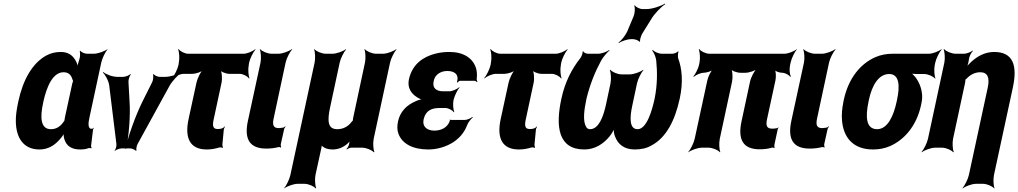

<svg xmlns="http://www.w3.org/2000/svg" viewBox="-20 -830 5722 1079"><path d="M493 -107 494 -104 492 -106C473 -109 476 -140 483 -171L549 -478C554 -502 572 -539 584 -552V-554C569 -542 530 -528 507 -528H469C456 -528 436 -537 431 -545L428 -542C431 -535 431 -510 426 -497C421 -482 414 -458 414 -446L419 -447C418 -457 413 -475 407 -486C391 -516 367 -538 321 -538C292 -538 264 -531 240 -518C162 -475 109 -382 83 -260L81 -250C73 -212 68 -177 69 -145C71 -59 109 10 202 10C251 10 288 -14 317 -48C327 -59 340 -77 343 -87H339C336 -77 338 -58 342 -47C353 -11 381 10 430 10C449 10 464 8 479 2C483 1 489 2 492 4L495 0C493 -1 491 -8 492 -13L503 -102C503 -105 506 -108 507 -110L505 -112C504 -111 502 -107 500 -107ZM386 -360 345 -171 342 -153C342 -153 341 -149 342 -149C342 -149 343 -153 343 -153C342 -153 340 -149 340 -149C321 -121 299 -104 266 -104C207 -104 205 -172 222 -250L224 -260C242 -341 276 -424 337 -424C366 -424 380 -408 387 -384C388 -382 391 -373 392 -374V-378C391 -377 387 -363 386 -360Z M708 -260 702 -370C701 -381 708 -404 715 -411L713 -414C706 -406 683 -398 672 -398H641C612 -398 575 -412 561 -425L558 -422C572 -410 591 -375 594 -348L634 -22C636 -12 631 9 624 16L625 18C631 12 653 4 664 4H711C722 4 740 12 744 18L747 16C744 9 748 -12 754 -22L933 -348C948 -375 981 -410 1001 -422V-425C981 -412 937 -398 908 -398H878C867 -398 847 -406 844 -414L840 -411C843 -404 841 -381 836 -370L781 -260C739 -175 699 -60 685 7H689C703 -60 714 -175 708 -260Z M1202 -105C1176 -105 1173 -125 1181 -160L1225 -365C1230 -389 1227 -429 1217 -441L1215 -439C1221 -426 1250 -415 1269 -415H1327C1346 -415 1372 -401 1379 -389L1382 -391C1376 -404 1373 -441 1378 -465L1380 -478C1385 -502 1404 -539 1416 -552L1415 -554C1401 -542 1369 -528 1349 -528H1038C1018 -528 992 -542 984 -554L981 -552C987 -539 990 -502 985 -478L983 -465C978 -441 959 -404 947 -391L948 -389C961 -401 993 -415 1012 -415H1061C1080 -415 1114 -426 1126 -439L1124 -441C1108 -429 1089 -389 1084 -365L1040 -162C1016 -52 1049 10 1142 10C1170 10 1191 5 1212 -1C1218 -3 1228 -1 1232 1L1233 -2C1231 -5 1229 -14 1230 -21L1238 -104C1239 -109 1243 -115 1244 -117L1243 -120C1233 -107 1220 -105 1202 -105Z M1476 5C1502 5 1524 2 1544 -3C1548 -5 1556 -3 1558 0L1560 -3C1559 -6 1557 -15 1558 -20L1577 -105C1578 -110 1582 -115 1585 -118L1582 -120C1580 -118 1575 -113 1571 -113L1565 -112L1547 -110C1518 -110 1509 -125 1518 -165L1585 -478C1590 -502 1609 -539 1622 -552L1620 -554C1605 -542 1567 -528 1545 -528H1506C1484 -528 1451 -542 1442 -554L1440 -552C1446 -539 1449 -502 1444 -478L1373 -150C1351 -47 1384 5 1476 5Z M1941 -17C1939 -9 1932 3 1927 7L1930 10C1935 5 1946 0 1954 0H2016C2039 0 2071 14 2081 26L2084 24C2078 11 2075 -26 2080 -50L2172 -478C2177 -502 2196 -539 2208 -552L2207 -554C2192 -542 2155 -528 2132 -528H2094C2071 -528 2039 -542 2030 -554L2028 -552C2034 -539 2036 -502 2031 -478L1965 -169C1964 -166 1962 -152 1964 -151L1966 -154C1964 -155 1957 -147 1955 -144C1936 -119 1909 -104 1875 -104C1821 -104 1819 -152 1835 -226L1889 -478C1894 -502 1913 -539 1925 -552L1924 -554C1909 -542 1872 -528 1849 -528H1811C1788 -528 1756 -542 1747 -554L1745 -552C1751 -539 1753 -502 1748 -478L1612 153C1607 177 1589 214 1577 227V229C1592 217 1630 203 1653 203H1691C1714 203 1745 217 1754 229L1757 227C1751 214 1748 177 1753 153L1786 2C1788 -5 1789 -17 1787 -22L1783 -20C1784 -15 1790 -9 1794 -6C1808 5 1827 10 1849 10C1882 10 1909 -2 1932 -22C1938 -28 1948 -37 1952 -44L1949 -45C1945 -39 1942 -26 1941 -17Z M2421 -96C2385 -96 2351 -114 2361 -160C2372 -210 2408 -223 2449 -223H2484C2500 -223 2524 -210 2530 -199L2533 -202C2527 -213 2524 -247 2529 -269L2530 -272C2535 -293 2552 -327 2562 -338L2561 -341C2551 -330 2522 -317 2506 -317H2471C2436 -317 2408 -332 2417 -373C2419 -380 2420 -387 2424 -394C2438 -419 2465 -431 2494 -431C2520 -431 2548 -422 2551 -395C2552 -389 2550 -372 2548 -367L2551 -366C2554 -370 2561 -376 2566 -376H2647C2652 -376 2659 -371 2660 -368L2663 -371C2661 -375 2658 -382 2659 -388C2662 -409 2660 -427 2656 -444C2639 -503 2585 -538 2506 -538C2477 -538 2451 -535 2425 -528C2360 -511 2297 -471 2278 -384C2268 -337 2291 -304 2323 -284C2332 -277 2350 -270 2360 -269L2361 -273C2351 -274 2331 -268 2318 -262C2270 -242 2230 -207 2217 -149C2212 -124 2211 -101 2218 -82C2238 -21 2302 10 2387 10C2438 10 2488 -6 2526 -30C2557 -50 2588 -81 2605 -126C2610 -142 2627 -162 2637 -170L2635 -173C2625 -165 2605 -156 2592 -156H2512C2510 -156 2510 -158 2509 -159L2507 -157C2508 -156 2508 -153 2508 -151C2494 -111 2457 -96 2421 -96Z M2956 -105C2930 -105 2927 -125 2935 -160L2979 -365C2984 -389 2981 -429 2971 -441L2969 -439C2975 -426 3004 -415 3023 -415H3081C3100 -415 3126 -401 3133 -389L3136 -391C3130 -404 3127 -441 3132 -465L3134 -478C3139 -502 3158 -539 3170 -552L3169 -554C3155 -542 3123 -528 3103 -528H2792C2772 -528 2746 -542 2738 -554L2735 -552C2741 -539 2744 -502 2739 -478L2737 -465C2732 -441 2713 -404 2701 -391L2702 -389C2715 -401 2747 -415 2766 -415H2815C2834 -415 2868 -426 2880 -439L2878 -441C2862 -429 2843 -389 2838 -365L2794 -162C2770 -52 2803 10 2896 10C2924 10 2945 5 2966 -1C2972 -3 2982 -1 2986 1L2987 -2C2985 -5 2983 -14 2984 -21L2992 -104C2993 -109 2997 -115 2998 -117L2997 -120C2987 -107 2974 -105 2956 -105Z M3135 -276C3100 -115 3119 10 3264 10C3323 10 3371 -21 3406 -64C3418 -78 3431 -102 3434 -114H3430C3427 -102 3430 -78 3436 -64C3452 -20 3487 10 3547 10C3583 10 3615 3 3642 -13C3724 -57 3773 -152 3800 -276C3820 -368 3813 -444 3791 -503C3789 -512 3789 -533 3794 -539L3790 -541C3786 -535 3767 -528 3759 -528H3700C3681 -528 3658 -539 3648 -549L3645 -546C3654 -536 3666 -510 3668 -489C3674 -426 3675 -357 3659 -276C3644 -207 3614 -104 3563 -104C3515 -104 3519 -172 3534 -240L3560 -362C3565 -386 3584 -423 3596 -436L3595 -438C3580 -426 3542 -412 3519 -412H3473C3450 -412 3419 -426 3410 -438L3407 -436C3413 -423 3416 -386 3411 -362L3385 -240C3370 -172 3344 -104 3296 -104C3285 -104 3278 -109 3273 -119C3255 -151 3262 -211 3276 -276C3296 -357 3324 -426 3358 -489C3370 -510 3392 -536 3405 -546L3404 -549C3390 -539 3361 -528 3341 -528H3283C3275 -528 3259 -535 3258 -542L3254 -540C3256 -533 3248 -511 3241 -503C3194 -443 3155 -370 3135 -276ZM3541 -739 3504 -651C3494 -630 3471 -601 3456 -591L3457 -588C3472 -598 3505 -610 3527 -610H3537C3549 -610 3571 -602 3573 -595L3577 -597C3575 -604 3582 -628 3588 -639L3639 -721C3658 -754 3696 -792 3718 -806L3717 -810C3693 -795 3645 -779 3613 -779H3591C3576 -779 3553 -790 3548 -800L3544 -798C3550 -788 3548 -756 3541 -739Z M4249 9C4275 9 4297 6 4317 0C4321 -2 4329 0 4331 3L4333 0C4332 -3 4331 -12 4332 -17L4351 -105C4352 -108 4354 -111 4355 -113L4354 -115C4353 -114 4350 -110 4348 -110C4340 -108 4330 -107 4320 -107C4290 -107 4282 -122 4291 -162L4338 -379C4342 -399 4341 -433 4332 -444L4328 -441C4335 -430 4359 -421 4376 -421C4392 -421 4414 -409 4421 -398L4424 -401C4418 -412 4415 -443 4420 -464L4423 -478C4428 -502 4446 -539 4458 -552V-554C4444 -542 4409 -528 4388 -528H3967C3946 -528 3918 -542 3910 -554L3907 -552C3913 -539 3916 -502 3911 -478L3908 -464C3904 -444 3887 -412 3877 -401L3879 -398C3890 -409 3918 -421 3934 -421C3950 -421 3980 -430 3991 -441L3989 -444C3976 -433 3959 -398 3955 -378L3884 -50C3879 -26 3860 11 3848 24V26C3863 14 3901 0 3924 0H3962C3985 0 4017 14 4026 26L4028 24C4022 11 4020 -26 4025 -50L4094 -371C4099 -395 4097 -435 4087 -447L4084 -445C4091 -432 4121 -421 4141 -421H4169C4189 -421 4224 -432 4237 -445L4236 -447C4220 -435 4200 -395 4195 -371L4147 -147C4125 -44 4157 9 4249 9Z M4530 5C4556 5 4578 2 4598 -3C4602 -5 4610 -3 4612 0L4614 -3C4613 -6 4611 -15 4612 -20L4631 -105C4632 -110 4636 -115 4639 -118L4636 -120C4634 -118 4629 -113 4625 -113L4619 -112L4601 -110C4572 -110 4563 -125 4572 -165L4639 -478C4644 -502 4663 -539 4676 -552L4674 -554C4659 -542 4621 -528 4599 -528H4560C4538 -528 4505 -542 4496 -554L4494 -552C4500 -539 4503 -502 4498 -478L4427 -150C4405 -47 4438 5 4530 5Z M5233 -464 5236 -478C5241 -502 5260 -539 5272 -552L5271 -554C5257 -542 5221 -528 5200 -528H4997C4962 -528 4930 -522 4900 -509C4815 -472 4748 -390 4722 -269L4720 -259C4712 -220 4709 -185 4712 -152C4720 -58 4774 10 4886 10C4921 10 4952 4 4982 -9C5063 -45 5131 -123 5156 -239L5158 -249C5162 -266 5163 -282 5162 -297C5159 -337 5144 -371 5123 -398C5115 -407 5103 -420 5095 -424L5092 -420C5099 -416 5115 -414 5128 -414H5174C5196 -414 5226 -400 5235 -388L5237 -390C5231 -403 5228 -440 5233 -464ZM4977 -414C5035 -414 5038 -346 5021 -269L5019 -259C5002 -180 4969 -104 4909 -104C4846 -104 4843 -175 4861 -259L4863 -269C4880 -349 4917 -414 4977 -414Z M5489 -424C5530 -424 5543 -394 5531 -338L5425 153C5420 177 5401 214 5389 227L5390 229C5405 217 5442 203 5465 203H5504C5527 203 5558 217 5567 229L5569 227C5563 214 5561 177 5566 153L5672 -338C5699 -463 5673 -538 5567 -538C5517 -538 5474 -515 5440 -484C5428 -473 5411 -456 5405 -445L5409 -443C5415 -454 5422 -474 5424 -489L5425 -496C5426 -510 5438 -535 5447 -543L5446 -546C5436 -537 5411 -528 5397 -528H5351C5328 -528 5295 -542 5286 -554L5283 -552C5289 -539 5292 -502 5287 -478L5195 -50C5190 -26 5171 11 5159 24L5160 26C5175 14 5212 0 5235 0H5274C5297 0 5328 14 5337 26L5340 24C5334 11 5331 -26 5336 -50L5403 -362C5404 -366 5407 -383 5404 -385L5402 -382C5404 -380 5411 -387 5414 -390C5433 -410 5459 -424 5489 -424Z"/></svg>

Font: Asimov
Style: EdgeExtremeIt
Weight: 500
Designer: Google
Version: Version 2.000980: 2014